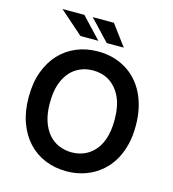

<svg xmlns="http://www.w3.org/2000/svg" viewBox="-133 -1038 1041 1157"><g transform="rotate(15 387.5 -459.5)"><path d="M387.4 9.9Q315 9.9 253.7 -15.4Q192.5 -40.8 147.9 -89Q103.3 -137.1 78.3 -206.3Q53.3 -275.6 53.3 -363.6Q53.3 -454.2 78.8 -523.1Q130.3 -660.2 254.3 -712Q315 -737.2 387.4 -737.2Q436.1 -737.2 479.8 -725.7Q523.4 -714.1 560.5 -692.1Q597.7 -670.1 627.5 -637.8Q657.3 -605.5 678.3 -563.9Q699.2 -522.4 710.4 -472.1Q721.6 -421.9 721.6 -363.6Q721.9 -301.5 709.7 -249.8Q697.4 -198.2 675.2 -156.6Q653.1 -115.1 622 -83.8Q590.9 -52.6 553.8 -31.8Q516.7 -11 474.4 -0.5Q432.2 9.9 387.4 9.9ZM387.4 -108.3Q463.8 -108.3 516.7 -156.2Q589.1 -222.7 589.1 -363.6Q589.1 -448.9 562.9 -505.3Q548.7 -535.2 529.8 -556.6Q511 -578.1 488.6 -592Q466.3 -605.8 440.7 -612.4Q415.1 -619 387.4 -619Q331.3 -619 285.2 -590.9Q238.6 -562.5 211.6 -503.6Q185.7 -447.1 185.7 -363.6Q185.4 -299.7 200.8 -252Q216.3 -204.2 243.4 -172.4Q270.6 -140.6 307.7 -124.6Q344.8 -108.7 387.4 -108.3ZM371.1 -799.4H259.6L112.6 -928.6H249.3ZM529.8 -799.4H423.3L301.5 -928.6H433.6Z"/></g></svg>

Font: Linik Sans SemiBold
Style: Regular
Weight: 600
Designer: Fonts by Rasmus Andersson / Changes by Cristiano Sobral with parts from Marc Monis
Foundry: rsms
Version: Version 3.020; ttfautohint (v1.6)